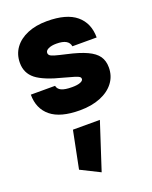

<svg xmlns="http://www.w3.org/2000/svg" viewBox="-172 -653 905 1141"><g transform="rotate(-20 280.5 -82.0)"><path d="M194.3 99.1H364.7L268.1 395.5L147 335ZM269 -560.1Q392.6 -560.1 453.4 -509.3Q514.2 -458.5 514.2 -367.7H360.8Q357.4 -390.6 336.9 -402.8Q316.4 -415 275.9 -415Q245.1 -415 225.8 -405.8Q206.5 -396.5 206.5 -381.8Q206.5 -372.1 213.9 -365.5Q221.2 -358.9 243.9 -352.3Q266.6 -345.7 312.5 -335.4Q389.6 -318.4 435.5 -297.1Q481.4 -275.9 501.5 -246.8Q521.5 -217.8 521.5 -175.8Q521.5 -121.6 490.7 -80.8Q460 -40 404.1 -17.3Q348.1 5.4 273.4 5.4Q150.9 5.4 90.6 -43.9Q30.3 -93.3 30.3 -182.1H183.6Q187.5 -161.1 209.2 -150.6Q231 -140.1 277.3 -140.1Q310.1 -140.1 328.9 -147.5Q347.7 -154.8 347.7 -167Q347.7 -174.8 341.3 -179.9Q335 -185.1 314 -191.9Q293 -198.7 249.5 -210Q131.3 -239.3 82.5 -277.8Q33.7 -316.4 33.7 -380.9Q33.7 -435.1 63 -475.3Q92.3 -515.6 145.3 -537.8Q198.2 -560.1 269 -560.1Z"/></g></svg>

Font: Estedad-FD Black
Style: Regular
Weight: 900
Designer: Amin Abedi
Version: Version 7.3